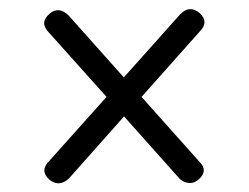

<svg xmlns="http://www.w3.org/2000/svg" viewBox="-20 -555 554 428"><path d="M89.5 -155Q68 -175 90 -196.5L217.5 -339L89 -482.5Q67.5 -504 90 -524Q110.5 -542 132.5 -521L256 -382.5L382 -523.5Q402.5 -544.5 425 -526Q446.5 -506 425.5 -485L295.5 -339L424.5 -194.5Q444.5 -174.5 423.5 -155.5Q413 -146 400.8 -147.2Q388.5 -148.5 380 -157L256.5 -295.5L134 -157.5Q111.5 -136.5 89.5 -155Z"/></svg>

Font: Fraunces 9pt S050
Style: Regular
Weight: 400
Version: Version 1.000; ttfautohint (v1.8.3)